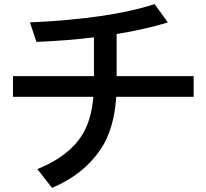

<svg xmlns="http://www.w3.org/2000/svg" viewBox="-20 -843 1000 930"><path d="M435.1 -474.1V-662.1Q311 -646.5 156.7 -640.1L125 -734.4Q513.2 -752.4 729 -823.2L793 -734.4Q684.1 -700.7 544.9 -678.2V-474.1H918V-374H543Q532.7 -216.3 467.3 -119.6Q384.3 3.4 231.9 66.9L161.1 -23.9Q314 -86.4 377.4 -188.5Q423.3 -262.2 432.1 -374H43V-474.1Z"/></svg>

Font: FORM UDPGothic
Style: Bold
Weight: 700
Foundry: Pronama LLC
Version: Version 1.051